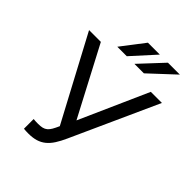

<svg xmlns="http://www.w3.org/2000/svg" viewBox="-252 -1032 1174 1174"><g transform="rotate(45 335.0 -445.0)"><path d="M205 10Q194 10 183.5 9.5Q173 9 165 8V-76Q173 -75 183.5 -74.5Q194 -74 205 -74Q226 -74 241 -77.5Q256 -81 267.5 -90.5Q279 -100 288.5 -116.5Q298 -133 309 -158L20 -700H122L356 -255L554 -700H650L395 -137Q378 -99 360 -71Q342 -43 320 -25Q298 -7 270 1.5Q242 10 205 10ZM329 -900H432L296 -750H214ZM502 -900H605L444 -750H362Z"/></g></svg>

Font: Golos Text VF
Style: Regular
Weight: 400
Designer: A.Korolkova, Vitaly Kuzmin
Foundry: ParaType Ltd
Version: Version 2.003